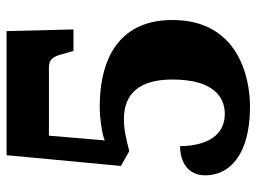

<svg xmlns="http://www.w3.org/2000/svg" viewBox="-116 -638 764 571"><g transform="rotate(-90 265.5 -352.0)"><path d="M234 10C325 10 492 -27 492 -221C492 -365 396 -437 232 -437C206 -437 154 -431 134 -422L148 -588H351C375 -588 384 -574 390 -550L400 -515H464L459 -714H90L58 -374L102 -349C134 -357 163 -365 197 -365C274 -365 315 -318 315 -221C315 -100 264 -65 213 -65C136 -65 117 -140 117 -198C69 -198 30 -174 30 -123C30 -51 91 10 234 10Z"/></g></svg>

Font: Noto Serif Ethiopic SemiCondensed Black
Style: Regular
Weight: 900
Width: 4
Designer: Monotype Design Team
Foundry: Monotype Imaging Inc.
Version: Version 2.102